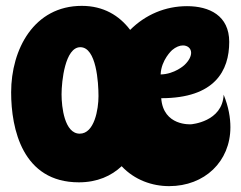

<svg xmlns="http://www.w3.org/2000/svg" viewBox="-20 -597 823 655"><path d="M762 -454C762 -544 694 -576 618 -576C544 -576 476 -547 424 -495C387 -544 333 -577 259 -577C96 -577 18 -429 18 -282C18 -157 57 25 249 25C312 25 360 3 395 -30C439 17 499 38 557 38C678 38 766 -46 766 -163C766 -195 760 -232 743 -274C739 -181 632 -173 632 -173C631 -173 537 -166 530 -262C713 -262 762 -356 762 -454ZM316 -269C316 -224 302 -141 252 -141C200 -141 190 -232 190 -275C190 -320 202 -436 254 -436C309 -436 316 -315 316 -269ZM609 -375C609 -375 576 -344 528 -343C530 -393 567 -426 567 -426C580 -437 593 -442 604 -442C620 -442 632 -432 632 -417C632 -405 625 -390 609 -375Z"/></svg>

Font: Spicy Rice
Style: Regular
Weight: 400
Designer: Astigmatic (AOETI)
Foundry: Astigmatic (AOETI)
Version: Version 1.000